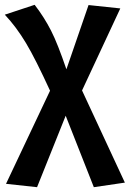

<svg xmlns="http://www.w3.org/2000/svg" viewBox="-34 -562 539 798"><path d="M307 -186 466 -527 334 -541 242 -274C218 -344 197 -398 178 -435C159 -472 137 -507 110 -542L-14 -501C18 -467 47 -428 74 -383C101 -338 134 -272 174 -185L-9 202L120 216L239 -81L356 216L485 197Z"/></svg>

Font: Fira Sans Medium
Style: Regular
Weight: 500
Designer: Carrois Corporate & Edenspiekermann AG
Foundry: Carrois Corporate GbR & Edenspiekermann AG
Version: Version 4.203